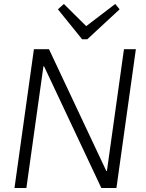

<svg xmlns="http://www.w3.org/2000/svg" viewBox="-20 -948 736 968"><path d="M665 -700 567 0H491L202 -614H199L113 0H53L151 -700H227L516 -86H519L605 -700ZM583 -901 420 -750H394L272 -901L302 -928L426 -805H400L561 -928Z"/></svg>

Font: Pathway Extreme 28pt ExtraLight
Style: Italic
Weight: 250
Italic angle: -8°
Designer: Eduardo Rodriguez Tunni
Foundry: Eduardo Rodriguez Tunni
Version: Version 1.001;gftools[0.9.26]